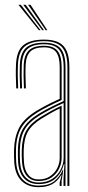

<svg xmlns="http://www.w3.org/2000/svg" viewBox="-20 -770 366 795"><path d="M259.2 0V-492Q259.2 -549.5 236.8 -574.5Q214.2 -599.5 162.2 -599.5Q108.8 -599.5 82.6 -577.6Q56.5 -555.8 54.2 -501.8Q53.2 -479.8 53.6 -454.5Q54 -429.2 55.2 -404H47.2Q46 -429.8 45.6 -454.9Q45.2 -480 46.2 -502Q48.5 -560 76.9 -583Q105.2 -606 162.2 -606Q199.8 -606 222.9 -594.5Q246 -583 256.6 -557.9Q267.2 -532.8 267.2 -492V0ZM140.2 -14.2Q173.8 -14.2 196.8 -29.6Q219.8 -45 231.6 -68.5Q243.5 -92 243.5 -116.5V-343.5Q214 -330.5 188.1 -316.9Q162.2 -303.2 144 -292Q101 -265.5 82.2 -233.6Q63.5 -201.8 62.2 -150Q62 -134 62.1 -123.1Q62.2 -112.2 63.2 -96.8Q66.2 -56.5 86.5 -35.4Q106.8 -14.2 140.2 -14.2ZM140.2 -20.5Q109.5 -20.5 91.8 -40.6Q74 -60.8 71.2 -97.8Q70 -115.5 70 -125.4Q70 -135.2 70.2 -149.5Q71.5 -199.8 89.2 -230Q107 -260.2 148.5 -285.8Q167.8 -297.5 190.4 -310Q213 -322.5 235.2 -332.5V-116.5Q235.2 -94 224.8 -71.9Q214.2 -49.8 193.2 -35.1Q172.2 -20.5 140.2 -20.5ZM140.2 -27Q167.5 -27 186.9 -39.9Q206.2 -52.8 216.8 -73.2Q227.2 -93.8 227.2 -116.5V-320.8Q207 -311.2 189.2 -301Q171.5 -290.8 152.2 -279Q112.8 -254.8 96.1 -225.9Q79.5 -197 78.2 -149.2Q78 -136.8 78 -126Q78 -115.2 79.2 -97.5Q81.8 -63.8 97.5 -45.4Q113.2 -27 140.2 -27ZM140.2 5Q95.8 5 69.4 -20.9Q43 -46.8 39.2 -96Q38.2 -111 38.1 -123.1Q38 -135.2 38.2 -151Q39.5 -201 58.5 -239.5Q77.5 -278 131.5 -311.2Q144.8 -319.2 159.8 -327.5Q174.8 -335.8 191.6 -344.1Q208.5 -352.5 227.2 -360.8V-492Q227.2 -535 212.2 -554.5Q197.2 -574 162.2 -574Q124 -574 105.9 -556.8Q87.8 -539.5 86.2 -500.5Q85.2 -478.5 85.6 -454.2Q86 -430 87.2 -404H79.2Q77.8 -433 77.6 -457Q77.5 -481 78.2 -500.8Q80 -542.5 99.6 -561.5Q119.2 -580.5 162.2 -580.5Q201.2 -580.5 218.2 -559.5Q235.2 -538.5 235.2 -492V-355.8Q206.5 -343 179.8 -329.4Q153 -315.8 135.5 -304.8Q89.2 -276.2 68.4 -241.1Q47.5 -206 46.2 -150.8Q46 -135 46.1 -123.4Q46.2 -111.8 47.2 -96.2Q50.8 -50.5 74.9 -26Q99 -1.5 140.2 -1.5Q182.5 -1.5 205.1 -20Q227.8 -38.5 240.2 -67.2H242.2L235 -20.5V0H227V-13.8L235 -44.5H233Q216.8 -18 194.5 -6.5Q172.2 5 140.2 5ZM243 0V-29.5L246.8 -90.8H244.8Q235.5 -54.8 209.9 -31.2Q184.2 -7.8 140.2 -7.8Q101.8 -7.8 80 -31.4Q58.2 -55 55.2 -96.8Q54.2 -113 54.1 -124.1Q54 -135.2 54.2 -150.2Q55.5 -204.2 75.4 -237.6Q95.2 -271 140 -298.5Q152.5 -306.2 168.1 -314.8Q183.8 -323.2 202.8 -332.6Q221.8 -342 243.5 -351.8V-492Q243.5 -542 224.6 -564.4Q205.8 -586.8 162.2 -586.8Q114.8 -586.8 93.5 -566.6Q72.2 -546.5 70.2 -501Q69.5 -482.8 69.6 -457.6Q69.8 -432.5 71.2 -404H63.2Q61.8 -432.2 61.6 -457.1Q61.5 -482 62.2 -501.2Q64.2 -550.5 87.6 -571.9Q111 -593.2 162.2 -593.2Q210 -593.2 230.6 -569.5Q251.2 -545.8 251.2 -492V0ZM141 -645 56.5 -750H66.5L148 -645ZM155 -645 76.5 -750H86.5L162 -645ZM169 -645 96.5 -750H106.5L176 -645Z"/></svg>

Font: Big Shoulders Inline Text Thin
Style: Regular
Weight: 100
Designer: Patric King
Foundry: XO Type Co
Version: Version 2.002